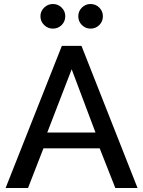

<svg xmlns="http://www.w3.org/2000/svg" viewBox="-20 -939 716 959"><path d="M289 -710H387L667 0H556L478 -198H197L120 0H8ZM457 -277 338 -593 216 -277ZM182 -858Q182 -883 200.5 -901Q219 -919 244 -919Q270 -919 288 -901Q306 -883 306 -858Q306 -832 288 -814Q270 -796 244 -796Q219 -796 200.5 -814Q182 -832 182 -858ZM371 -858Q371 -883 389 -901Q407 -919 432 -919Q458 -919 476 -901Q494 -883 494 -858Q494 -832 476 -814Q458 -796 432 -796Q407 -796 389 -814Q371 -832 371 -858Z"/></svg>

Font: Rising Sun Medium
Style: Regular
Weight: 500
Designer: Matt McInerney, Pablo Impallari, Rodrigo Fuenzalida (Raleway font), Stephen Hutchings (Greek), Cristiano Sobral (main ch
Foundry: The Rising Sun Project Authors
Version: Version 4.327; ttfautohint (v1.8.4.7-5d5b-dirty)